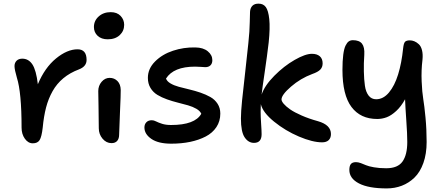

<svg xmlns="http://www.w3.org/2000/svg" viewBox="-20 -779 2441 1060"><path d="M161.1 12.2Q135.3 12.2 117.2 -13.2Q99.1 -38.6 99.1 -74.2Q99.1 -268.6 73.2 -350.1Q60.1 -395 60.1 -414.1Q60.1 -432.1 71.5 -443.6Q83 -455.1 103 -455.1Q137.7 -455.1 158.7 -423.6Q179.7 -392.1 189 -314Q227.5 -405.8 289.3 -456.3Q351.1 -506.8 408.2 -506.8Q458 -506.8 458 -448.2Q458 -412.1 416 -396Q365.7 -377 329.6 -346.9Q293.5 -316.9 270.3 -275.6Q247.1 -234.4 234.4 -185.8Q221.7 -137.2 215.8 -74.2Q210 -23.4 198.7 -5.6Q187.5 12.2 161.1 12.2Z M574.7 -562Q539.6 -562 519 -581.3Q498.5 -600.6 498.5 -629.9Q498.5 -664.6 524.9 -688.2Q551.3 -711.9 591.3 -711.9Q626 -711.9 645.8 -691.2Q665.5 -670.4 665.5 -642.1Q665.5 -607.9 640.9 -585Q616.2 -562 574.7 -562ZM595.7 11.2Q566.9 11.2 546.1 -13.4Q525.4 -38.1 525.4 -70.8Q525.4 -134.8 523.9 -194.3Q522.5 -253.9 522.5 -275.9Q522.5 -305.7 541 -327.4Q559.6 -349.1 585.4 -349.1Q611.3 -349.1 628.7 -331.3Q646 -313.5 646.5 -282.2Q647 -258.3 642.3 -157.5Q637.7 -56.6 637.7 -35.2Q637.7 -13.7 627 -1.2Q616.2 11.2 595.7 11.2Z M925.3 14.2Q854 14.2 815.7 -12.2Q777.3 -38.6 777.3 -75.2Q777.3 -92.8 788.1 -104Q798.8 -115.2 818.4 -115.2Q829.1 -115.2 841.8 -108.6Q854.5 -102.1 875 -95.5Q895.5 -88.9 924.3 -88.9Q1056.2 -88.9 1091.3 -150.9Q1084.5 -166.5 1064.5 -178.2Q1044.4 -189.9 1018.1 -197.5Q991.7 -205.1 961.2 -212.6Q930.7 -220.2 901.9 -230.5Q873 -240.7 849.1 -255.1Q825.2 -269.5 810.8 -293.5Q796.4 -317.4 796.4 -349.1Q796.4 -399.9 836.2 -439.7Q876 -479.5 935.3 -499Q994.6 -518.6 1058.1 -517.1Q1102.1 -516.6 1127.2 -495.8Q1152.3 -475.1 1152.3 -446.8Q1152.3 -428.7 1142.1 -418.5Q1131.8 -408.2 1113.3 -408.2Q1106 -408.2 1089.6 -409.7Q1073.2 -411.1 1057.1 -411.1Q938 -411.1 896.5 -345.2Q901.9 -330.1 921.1 -318.6Q940.4 -307.1 967.3 -299.8Q994.1 -292.5 1025.4 -285.2Q1056.6 -277.8 1086.7 -267.6Q1116.7 -257.3 1141.4 -243.4Q1166 -229.5 1181.2 -206.1Q1196.3 -182.6 1196.3 -151.9Q1196.3 -109.9 1174.8 -77.4Q1153.3 -44.9 1115.7 -25.4Q1078.1 -5.9 1030 4.2Q981.9 14.2 925.3 14.2Z M1382.3 9.8Q1351.1 9.8 1330.6 -20.8Q1310.1 -51.3 1310.1 -125Q1310.1 -160.6 1316.4 -224.1Q1322.8 -287.6 1334 -383.5Q1345.2 -479.5 1351.1 -541Q1358.4 -608.9 1358.9 -656.7Q1359.4 -704.6 1360.4 -713.9Q1361.8 -735.8 1374 -747.6Q1386.2 -759.3 1408.2 -758.8Q1433.6 -758.8 1447.5 -740Q1461.4 -721.2 1466.6 -673.6Q1471.7 -626 1463.4 -544.9Q1454.6 -469.7 1441.2 -379.4Q1427.7 -289.1 1424.3 -256.8Q1440.9 -306.6 1494.4 -360.6Q1547.9 -414.6 1606.7 -448.2Q1665.5 -481.9 1702.1 -481.9Q1730 -481.9 1745.6 -468.3Q1761.2 -454.6 1761.2 -429.2Q1761.2 -408.2 1748.3 -394.8Q1735.4 -381.3 1703.1 -370.1Q1639.2 -346.2 1586.7 -300.8Q1534.2 -255.4 1534.2 -230Q1534.2 -220.2 1546.4 -205.8Q1558.6 -191.4 1582 -175Q1605.5 -158.7 1645.8 -141.1Q1686 -123.5 1735.4 -109.9Q1807.1 -89.4 1807.1 -39.1Q1807.1 -17.6 1794.7 -5.4Q1782.2 6.8 1758.3 6.8Q1705.6 6.8 1630.4 -25.1Q1555.2 -57.1 1493.2 -107.4Q1431.2 -157.7 1419.9 -204.1Q1418.9 -189.9 1418.9 -161.1Q1418.9 -134.8 1421.6 -95.5Q1424.3 -56.2 1424.3 -38.1Q1424.3 9.8 1382.3 9.8Z M2115.2 261.2Q2014.6 261.2 1961.7 233.6Q1908.7 206.1 1908.7 159.2Q1908.7 136.7 1917.2 126.5Q1925.8 116.2 1945.3 116.2Q1957.5 116.2 1972.2 121.6Q1986.8 127 2000.7 133.1Q2014.6 139.2 2044.2 144.5Q2073.7 149.9 2112.3 149.9Q2176.3 149.9 2202.4 112.5Q2228.5 75.2 2228.5 4.9Q2228.5 -38.6 2223.1 -114.5Q2217.8 -190.4 2216.3 -231Q2194.8 -191.4 2167.5 -166.3Q2140.1 -141.1 2114.7 -131.6Q2089.4 -122.1 2062.5 -122.1Q1970.2 -122.1 1920.4 -188.5Q1870.6 -254.9 1870.6 -393.1Q1870.6 -442.9 1875 -476.6Q1879.4 -510.3 1887.7 -527.1Q1896 -543.9 1905.5 -550.5Q1915 -557.1 1928.2 -557.1Q1963.9 -557.1 1978.8 -537.6Q1993.7 -518.1 1991.2 -477.1Q1987.8 -428.7 1988.8 -384.3Q1989.7 -339.8 1994.6 -305.7Q1999.5 -271.5 2015.1 -251.2Q2030.8 -231 2056.6 -231Q2096.2 -231 2127.4 -268.3Q2158.7 -305.7 2178 -368.2Q2197.3 -430.7 2205.6 -512.2Q2208.5 -539.6 2215.8 -547.9Q2223.1 -556.2 2242.7 -556.2Q2255.4 -556.2 2267.8 -551Q2280.3 -545.9 2292.2 -534.9Q2304.2 -523.9 2309.8 -502Q2315.4 -480 2312.5 -450.2Q2305.2 -390.1 2307.9 -329.6Q2310.5 -269 2316.7 -232.4Q2322.8 -195.8 2329.1 -130.4Q2335.4 -64.9 2335.4 4.9Q2335.4 70.3 2317.4 120.8Q2299.3 171.4 2268.3 201.4Q2237.3 231.4 2198.5 246.3Q2159.7 261.2 2115.2 261.2Z"/></svg>

Font: Shantell Sans Irregular
Style: Regular
Weight: 500
Designer: Stephen Nixon, Anya Danilova, Shantell Martin
Foundry: Arrow Type
Version: Version 1.006;[9816181b4]